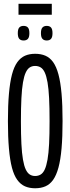

<svg xmlns="http://www.w3.org/2000/svg" viewBox="-20 -998 377 1028"><path d="M167.9 -55.7Q185.1 -55.7 198 -63.7Q210.8 -71.6 219.7 -90.9Q228.5 -110.1 234.4 -143.4Q240.3 -176.7 242.9 -227.5Q245.4 -278.4 245.4 -349.8Q245.4 -421.1 242.9 -472.3Q240.3 -523.6 234.5 -557Q228.6 -590.4 219.7 -609.7Q210.8 -629 198 -636.9Q185.1 -644.9 167.9 -644.9Q151.6 -644.9 139.2 -636.9Q126.8 -629 117.8 -609.7Q108.8 -590.4 103 -556.6Q97.1 -522.7 94.6 -471.4Q92 -420.2 92 -349Q92 -277.5 94.6 -227.2Q97.1 -176.9 103 -143.4Q108.8 -109.8 117.8 -90.8Q126.8 -71.8 139.2 -63.8Q151.6 -55.7 167.9 -55.7ZM168.2 10Q137.6 10 113.9 -0.3Q90.2 -10.6 72.6 -34.7Q55 -58.9 44.1 -99.7Q33.3 -140.6 27.9 -202.4Q22.4 -264.2 22.4 -349Q22.4 -434.8 27.9 -496.1Q33.3 -557.5 44.1 -599Q55 -640.5 72.6 -665Q90.2 -689.4 113.9 -699.7Q137.6 -710 168.2 -710Q199.3 -710 223.2 -699.7Q247.1 -689.4 264.5 -665.3Q281.8 -641.1 292.9 -599.9Q304 -558.6 309.5 -497Q315 -435.4 315 -350.2Q315 -265 309.6 -203.6Q304.2 -142.1 293 -100.8Q281.8 -59.5 264.5 -35.1Q247.1 -10.7 223.2 -0.4Q199.3 10 168.2 10ZM230.1 -781.2Q215.3 -781.2 207.2 -790.1Q199.2 -799 199.2 -820.3Q199.2 -841.9 207.2 -850.6Q215.3 -859.4 230.1 -859.4Q245.6 -859.4 253.3 -850.6Q261.1 -841.9 261.1 -820.3Q261.1 -799 253.3 -790.1Q245.6 -781.2 230.1 -781.2ZM106.3 -781.2Q90.9 -781.2 83.1 -790.1Q75.3 -799 75.3 -820.3Q75.3 -841.9 83.1 -850.6Q90.9 -859.4 106.3 -859.4Q121.7 -859.4 129.5 -850.6Q137.3 -841.9 137.3 -820.3Q137.3 -799 129.5 -790.1Q121.7 -781.2 106.3 -781.2ZM79.1 -919.2V-977.6H257.3V-919.2Z"/></svg>

Font: Georama ExtraCondensed Thin
Style: Regular
Weight: 100
Width: 2
Designer: Jean-Baptiste Levee
Foundry: Production Type
Version: Version 1.001